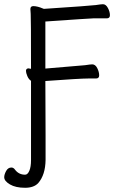

<svg xmlns="http://www.w3.org/2000/svg" viewBox="-72 -728 592 910"><path d="M47 162Q2 162 -25 146Q-52 130 -52 112Q-52 99 -43 82.5Q-34 66 -18 66Q-8 66 -1 76Q17 100 47 100Q59 100 67 81.5Q75 63 75 31V-345Q64 -352 57.5 -367.5Q51 -383 51 -393Q52 -404 64 -404Q71 -402 75 -402Q75 -649 73.5 -662Q72 -675 72 -685Q72 -699 86 -699Q96 -699 107.5 -696Q119 -693 128 -689L136 -686Q362 -701 382 -704Q407 -708 416 -708Q430 -708 439.5 -690Q449 -672 449 -656Q449 -641 434 -641H370Q358 -641 143 -626V-403Q315 -417 331 -419Q357 -423 365 -423Q380 -423 389 -405Q398 -387 398 -371Q398 -356 383 -356H347Q307 -356 143 -344Q143 -202 144 -84V30Q143 101 109 140Q88 162 47 162Z"/></svg>

Font: LXGW WenKai Mono TC
Style: Regular
Weight: 400
Designer: LXGW / Fontworks Inc.
Foundry: LXGW / Fontworks Inc.
Version: Version 1.330